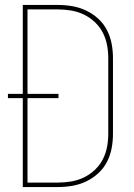

<svg xmlns="http://www.w3.org/2000/svg" viewBox="-20 -755 540 775"><path d="M214 0H72V-359H12V-376H72V-735H214Q243 -735 272 -730Q301 -725 327.5 -712.5Q354 -700 376 -680Q398 -660 411.5 -634Q425 -608 430.5 -579Q436 -550 436 -521V-215Q436 -185 430.5 -156Q425 -127 411.5 -101Q398 -75 376 -55Q354 -35 327.5 -22.5Q301 -10 272 -5Q243 0 214 0ZM91 -18H213Q240 -18 267 -22.5Q294 -27 318 -38.5Q342 -50 362 -68.5Q382 -87 394.5 -111Q407 -135 412 -161.5Q417 -188 417 -215V-521Q417 -547 412 -573.5Q407 -600 394.5 -624Q382 -648 362 -666.5Q342 -685 318 -696.5Q294 -708 267 -712.5Q240 -717 213 -717H91V-376H216V-359H91Z"/></svg>

Font: Iosevka Term Curly Thin
Style: Regular
Weight: 100
Designer: Belleve Invis
Foundry: Belleve Invis
Version: Version 32.3.0